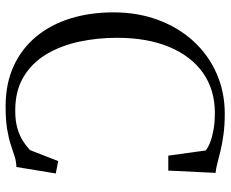

<svg xmlns="http://www.w3.org/2000/svg" viewBox="-87 -705 802 668"><g transform="rotate(90 314.0 -371.0)"><path d="M350.5 10.5Q271 10.5 210 -17.5Q149 -45.5 107.2 -96Q65.5 -146.5 44.2 -215Q23 -283.5 23 -364.5Q23 -449.5 49.5 -520.5Q76 -591.5 123.5 -643.2Q171 -695 235.5 -723.5Q300 -752 376 -752Q416 -752 448.2 -747.5Q480.5 -743 505.5 -737Q530.5 -731 549.2 -726Q568 -721 581.5 -720L573.5 -555.5H521.5L503.5 -685.5Q494.5 -693.5 476.2 -700.8Q458 -708 431.8 -712.8Q405.5 -717.5 372.5 -717.5Q292.5 -717.5 234 -676.5Q175.5 -635.5 143.5 -559.2Q111.5 -483 111.5 -377Q111.5 -309 125 -245.8Q138.5 -182.5 168.2 -132.2Q198 -82 246.5 -52.5Q295 -23 364.5 -23Q401.5 -23 427.2 -30.8Q453 -38.5 471 -50.2Q489 -62 502 -74L540.5 -172.5L583.5 -164L561 -27Q541.5 -26.5 524 -20.8Q506.5 -15 484.5 -7.8Q462.5 -0.5 430.5 5Q398.5 10.5 350.5 10.5Z"/></g></svg>

Font: Merriweather 96pt Light
Style: Regular
Weight: 300
Version: Version 2.100